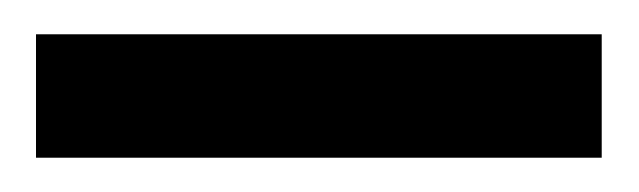

<svg xmlns="http://www.w3.org/2000/svg" viewBox="-20 -657 373 112"><path d="M331 -565V-637H1V-565Z"/></svg>

Font: XITS
Style: Bold
Weight: 700
Designer: MicroPress Inc., with final additions and corrections provided by Coen Hoffman, Elsevier (retired)
Version: Version 1.302